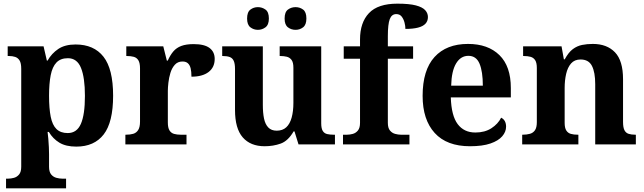

<svg xmlns="http://www.w3.org/2000/svg" viewBox="-20 -789 3520 1049"><path d="M13 240V187H25Q40 187 56.5 182.5Q73 178 84.5 164Q96 150 96 122V-413Q96 -444 87 -458.5Q78 -473 63 -478Q48 -483 29 -483H22V-536H218L236 -458H240Q262 -497 298.5 -521.5Q335 -546 393 -546Q493 -546 545.5 -479Q598 -412 598 -266Q598 -121 546.5 -54.5Q495 12 397 12Q340 12 304.5 -9.5Q269 -31 247 -68H240Q242 -54 244 -30.5Q246 -7 247 15.5Q248 38 248 53V122Q248 150 259.5 164Q271 178 288 182.5Q305 187 319 187H341V240ZM350 -62Q400 -62 422 -112.5Q444 -163 444 -265Q444 -365 422.5 -418Q401 -471 351 -471Q311 -471 288.5 -447.5Q266 -424 257 -378Q248 -332 248 -266Q248 -197 257 -151.5Q266 -106 288.5 -84Q311 -62 350 -62Z M665 0V-53H668Q691 -53 707.9 -58Q724.9 -63 734.9 -78.5Q745 -94 745 -125V-415Q745 -445 736 -459.5Q727 -474 711 -478.5Q695 -483 673 -483H670V-536H872L891.5 -458H896.7Q910 -488 927 -508Q944 -528 970.5 -538Q997 -548 1038 -548Q1096.6 -548 1124.8 -526.9Q1153 -505.8 1153 -467Q1153 -421 1119.5 -395.5Q1086 -370 1026 -370Q1026 -398 1021.5 -416Q1017 -434 1006.3 -443.5Q995.6 -453 977 -453Q951 -453 935 -435Q919 -417 911 -390.5Q903 -364 900 -337Q897 -310 897 -293V-120Q897 -91 906 -76.5Q915 -62 931 -57.5Q947 -53 967 -53H999V0Z M1426 10Q1348.4 10 1306.2 -38.5Q1264 -87 1264 -188V-412Q1264 -441 1257 -456.5Q1250 -472 1235 -477.5Q1220 -483 1196 -483H1194V-536H1416V-216Q1416 -172.6 1422.5 -141.3Q1429 -110 1445.8 -92.5Q1462.6 -75 1491.8 -75Q1524 -75 1544 -93.5Q1564 -112 1573.5 -146.7Q1583 -181.4 1583 -227V-419Q1583 -447.9 1573 -461.5Q1563 -475 1546.8 -479Q1530.7 -483 1510.6 -483H1508V-536H1735V-115.6Q1735 -87 1743.5 -73.5Q1752 -60 1767.7 -56.5Q1783.4 -53 1802 -53H1810V0H1611L1589 -71H1584.1Q1554 -19 1513.5 -4.5Q1473 10 1426 10ZM1595 -626Q1571 -626 1553 -639.8Q1535 -653.6 1535 -687.7Q1535 -723 1553 -736.5Q1571 -750 1595 -750Q1618 -750 1636 -736.7Q1654 -723.4 1654 -688Q1654 -653.7 1636 -639.8Q1618 -626 1595 -626ZM1389 -626Q1366 -626 1348 -639.8Q1330 -653.6 1330 -687.7Q1330 -723 1348 -736.5Q1366 -750 1389 -750Q1412 -750 1430.5 -736.7Q1449 -723.4 1449 -688Q1449 -653.7 1430.5 -639.8Q1412 -626 1389 -626Z M1854 0V-53H1876Q1891 -53 1907.5 -57.5Q1924 -62 1935.5 -76Q1947 -90 1947 -118V-468H1858V-536H1947V-573Q1947 -666 1996 -717.5Q2045 -769 2151 -769Q2216 -769 2252 -759.5Q2288 -750 2303 -733.5Q2318 -717 2318 -696Q2318 -674 2304.5 -659.5Q2291 -645 2263.5 -638Q2236 -631 2195 -631Q2195 -647 2190 -666Q2185 -685 2174.5 -698.5Q2164 -712 2145 -712Q2120 -712 2109.5 -684.5Q2099 -657 2099 -591V-536H2237V-468H2099V-118Q2099 -90 2110.5 -76Q2122 -62 2139 -57.5Q2156 -53 2170 -53H2217V0Z M2548 10Q2421 10 2355 -62.5Q2289 -135 2289 -265Q2289 -406 2354 -477.5Q2419 -549 2537 -549Q2646 -549 2708.5 -488Q2771 -427 2771 -308V-257H2443Q2446 -157 2480.5 -111Q2515 -65 2577 -65Q2629 -65 2665 -88.5Q2701 -112 2718 -146Q2732 -139 2738.5 -126.5Q2745 -114 2745 -97Q2745 -69 2724 -44.5Q2703 -20 2659.5 -5Q2616 10 2548 10ZM2618 -321Q2618 -398 2600 -441Q2582 -484 2539 -484Q2497 -484 2472 -442.5Q2447 -401 2445 -321Z M2833 0V-53H2835Q2858 -53 2875.5 -58Q2893 -63 2903 -77.7Q2913 -92.4 2913 -121.8V-417.6Q2913 -446 2904 -460Q2895 -474 2879 -478.5Q2863 -483 2841 -483H2838V-536H3048L3060.7 -465H3065.5Q3086 -503 3109.5 -520.5Q3133 -538 3160.3 -543.5Q3187.7 -549 3218.9 -549Q3296 -549 3340 -503.2Q3384 -457.4 3384 -356V-123.5Q3384 -93 3391.5 -78Q3399 -63 3414 -58Q3429 -53 3451 -53H3454V0H3232V-329Q3232 -394 3214.1 -429Q3196.3 -464 3151.8 -464Q3119 -464 3100.2 -442.5Q3081.3 -420.9 3073.2 -385.5Q3065 -350.1 3065 -309V-118Q3065 -90 3074 -76Q3083 -62 3099 -57.5Q3115 -53 3137 -53H3140V0Z"/></svg>

Font: Noto Serif Thai
Style: Regular
Weight: 400
Designer: Monotype Design Team
Foundry: Monotype Imaging Inc.
Version: Version 2.001